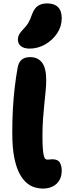

<svg xmlns="http://www.w3.org/2000/svg" viewBox="-20 -1095 403 1126"><path d="M231 11Q212 11 188 5Q164 -1 140 -19.5Q116 -38 96 -74Q76 -110 64 -169Q52 -228 52 -317Q52 -390 55.5 -454.5Q59 -519 66 -579Q73 -639 83 -696Q89 -730 107 -745Q125 -760 157 -760Q202 -760 226.5 -728Q251 -696 251 -625Q251 -594 247.5 -559.5Q244 -525 240 -485.5Q236 -446 232.5 -399.5Q229 -353 229 -297Q229 -247 231.5 -219Q234 -191 238 -178Q242 -165 247.5 -162Q253 -159 259 -159Q265 -159 270 -159.5Q275 -160 279 -160.5Q283 -161 287 -161Q319 -161 330.5 -142Q342 -123 342 -94Q342 -61 328 -37.5Q314 -14 289 -1.5Q264 11 231 11ZM154 -810Q120 -810 102.5 -824.5Q85 -839 85 -862Q85 -879 92.5 -893Q100 -907 115 -922Q136 -943 147.5 -963.5Q159 -984 169 -1014Q183 -1049 204.5 -1062Q226 -1075 257 -1075Q298 -1075 320 -1053.5Q342 -1032 342 -988Q342 -940 315 -899.5Q288 -859 245 -834.5Q202 -810 154 -810Z"/></svg>

Font: Shantell Sans ExtraBold
Style: Regular
Weight: 800
Designer: Stephen Nixon, Anya Danilova, Shantell Martin
Foundry: Arrow Type
Version: Version 1.011;[c5ecc13dd]